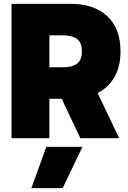

<svg xmlns="http://www.w3.org/2000/svg" viewBox="-20 -719 667 999"><path d="M40 -699H349Q468 -699 537.5 -635.5Q607 -572 607 -452Q607 -374 576 -319Q545 -264 488 -235L600 0H398L301 -205H237V0H40ZM310 -369Q355 -369 380.5 -387.5Q406 -406 406 -452Q406 -498 380.5 -516.5Q355 -535 310 -535H237V-369ZM221 45H409L306 260H143Z"/></svg>

Font: Readiness ExtraBold
Style: Regular
Weight: 800
Designer: Katatrad Team
Foundry: CadsonDemak
Version: Version 1.00;January 16, 2020;FontCreator 12.0.0.2550 64-bit